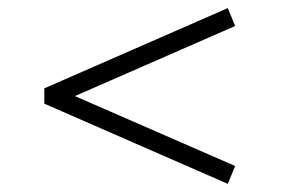

<svg xmlns="http://www.w3.org/2000/svg" viewBox="-20 -579 690 472"><path d="M540 -559.1 558.1 -515.1 164.1 -342.8 558.1 -170.9 540 -127 88.9 -324.2V-361.8Z"/></svg>

Font: Marcellus
Style: Regular
Weight: 400
Designer: Astigmatic (AOETI)
Foundry: Astigmatic (AOETI)
Version: Version 1.000